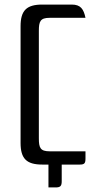

<svg xmlns="http://www.w3.org/2000/svg" viewBox="-20 -720 430 840"><path d="M329 0C350 0 354 -6 354 -27V-58H197C156 -58 150 -74 150 -115V-585C150 -626 156 -642 197 -642H354C346 -680 333 -700 294 -700H165C96 -700 70 -674 70 -605V-95C70 -26 96 0 165 0H192V100H223C244 100 250 94 250 73V0Z"/></svg>

Font: Rationale One
Style: Regular
Weight: 400
Designer: Cyreal (www.cyreal.org)
Foundry: Cyreal (www.cyreal.org)
Version: Version 1.001